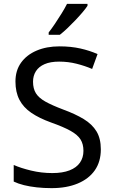

<svg xmlns="http://www.w3.org/2000/svg" viewBox="-20 -964 589 994"><path d="M247 10Q207 10 170.5 6Q134 2 104 -5.5Q74 -13 51 -24V-110Q87 -94 140.5 -81Q194 -68 251 -68Q304 -68 340 -82Q376 -96 394 -122Q412 -148 412 -183Q412 -218 397 -242Q382 -266 345.5 -286.5Q309 -307 244 -330Q183 -352 142 -380Q101 -408 80.5 -447.5Q60 -487 60 -542Q60 -599 89 -639.5Q118 -680 169.5 -702Q221 -724 288 -724Q347 -724 396 -713Q445 -702 485 -684L457 -607Q420 -623 376.5 -634Q333 -645 286 -645Q241 -645 211 -632Q181 -619 166 -595.5Q151 -572 151 -541Q151 -505 166 -481Q181 -457 215 -438Q249 -419 307 -397Q370 -374 413.5 -347.5Q457 -321 479.5 -284Q502 -247 502 -191Q502 -127 471 -82.5Q440 -38 382.5 -14Q325 10 247 10ZM433 -934Q424 -920 407 -900Q390 -880 369.5 -858.5Q349 -837 328.5 -817.5Q308 -798 290 -784H232V-796Q247 -815 264.5 -841Q282 -867 299 -894.5Q316 -922 327 -944H433Z"/></svg>

Font: Noto Sans Symbols
Style: Regular
Weight: 400
Designer: Monotype Design Team
Foundry: Monotype Imaging Inc.
Version: Version 2.002